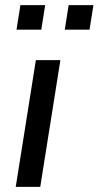

<svg xmlns="http://www.w3.org/2000/svg" viewBox="-20 -724 382 744"><path d="M41 0 119 -491H214L136 0ZM231 -609 246 -704H342L327 -609ZM44 -609 59 -704H155L140 -609Z"/></svg>

Font: Nunito Sans 10pt Medium
Style: Italic
Weight: 500
Italic angle: -9°
Designer: Vernon Adams
Foundry: Vernon Adams
Version: Version 3.101;gftools[0.9.27]